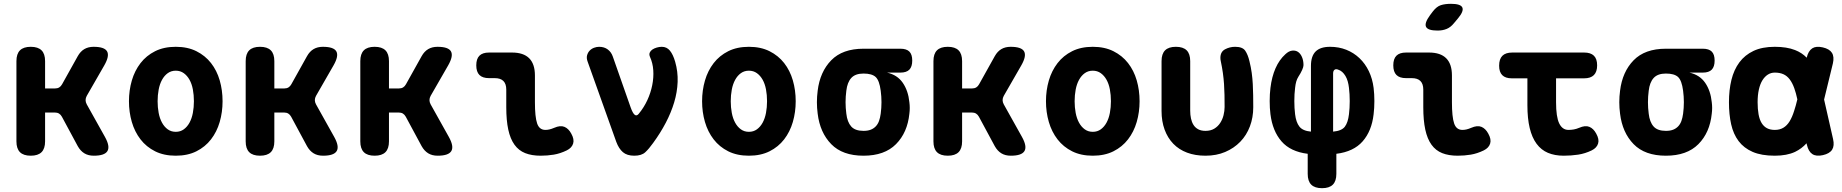

<svg xmlns="http://www.w3.org/2000/svg" viewBox="-20 -805 9640 1005"><path d="M141 10Q103 10 84.5 -8.5Q66 -27 66 -65V-485Q66 -523 84.5 -541.5Q103 -560 141 -560Q179 -560 197.5 -541.5Q216 -523 216 -485V-342H268Q281 -342 290 -347.5Q299 -353 305 -364L387 -511Q401 -536 421.5 -548Q442 -560 470 -560Q527 -560 540.5 -536Q554 -512 526 -463L434 -303Q428 -292 428 -281Q428 -270 434 -259L529 -89Q557 -39 542.5 -14.5Q528 10 471 10Q442 10 421.5 -2.5Q401 -15 387 -40L304 -194Q298 -205 289 -210.5Q280 -216 267 -216H216V-65Q216 -27 197.5 -8.5Q179 10 141 10Z M900 10Q838 10 792 -13Q746 -36 715.5 -75.5Q685 -115 670 -166.5Q655 -218 655 -275Q655 -332 670 -383.5Q685 -435 715.5 -474.5Q746 -514 792 -537Q838 -560 900 -560Q962 -560 1008 -537Q1054 -514 1084.5 -475Q1115 -436 1130 -384.5Q1145 -333 1145 -275Q1145 -218 1130 -166.5Q1115 -115 1084.5 -75.5Q1054 -36 1008 -13Q962 10 900 10ZM900 -115Q924 -115 942 -128Q960 -141 972 -163Q984 -185 989.5 -214Q995 -243 995 -275Q995 -308 989.5 -337Q984 -366 972 -387.5Q960 -409 942 -422Q924 -435 900 -435Q876 -435 858 -422Q840 -409 828 -387Q816 -365 810.5 -336Q805 -307 805 -275Q805 -243 810.5 -214Q816 -185 828 -163Q840 -141 858 -128Q876 -115 900 -115Z M1341 10Q1303 10 1284.5 -8.5Q1266 -27 1266 -65V-485Q1266 -523 1284.5 -541.5Q1303 -560 1341 -560Q1379 -560 1397.5 -541.5Q1416 -523 1416 -485V-342H1468Q1481 -342 1490 -347.5Q1499 -353 1505 -364L1587 -511Q1601 -536 1621.5 -548Q1642 -560 1670 -560Q1727 -560 1740.5 -536Q1754 -512 1726 -463L1634 -303Q1628 -292 1628 -281Q1628 -270 1634 -259L1729 -89Q1757 -39 1742.5 -14.5Q1728 10 1671 10Q1642 10 1621.5 -2.5Q1601 -15 1587 -40L1504 -194Q1498 -205 1489 -210.5Q1480 -216 1467 -216H1416V-65Q1416 -27 1397.5 -8.5Q1379 10 1341 10Z M1941 10Q1903 10 1884.5 -8.5Q1866 -27 1866 -65V-485Q1866 -523 1884.5 -541.5Q1903 -560 1941 -560Q1979 -560 1997.5 -541.5Q2016 -523 2016 -485V-342H2068Q2081 -342 2090 -347.5Q2099 -353 2105 -364L2187 -511Q2201 -536 2221.5 -548Q2242 -560 2270 -560Q2327 -560 2340.5 -536Q2354 -512 2326 -463L2234 -303Q2228 -292 2228 -281Q2228 -270 2234 -259L2329 -89Q2357 -39 2342.5 -14.5Q2328 10 2271 10Q2242 10 2221.5 -2.5Q2201 -15 2187 -40L2104 -194Q2098 -205 2089 -210.5Q2080 -216 2067 -216H2016V-65Q2016 -27 1997.5 -8.5Q1979 10 1941 10Z M2780 -270Q2780 -193 2791.5 -159Q2803 -125 2835 -125Q2845 -125 2856 -127.5Q2867 -130 2881 -136Q2913 -150 2934.5 -141Q2956 -132 2970 -106Q2987 -76 2980 -53.5Q2973 -31 2947 -18Q2912 -1 2878.5 4.5Q2845 10 2810 10Q2763 10 2729 -3.5Q2695 -17 2673 -47.5Q2651 -78 2640.5 -126.5Q2630 -175 2630 -244V-336Q2630 -366 2615 -381Q2600 -396 2570 -396H2540Q2506 -396 2489.5 -412.5Q2473 -429 2473 -463Q2473 -497 2489.5 -513.5Q2506 -530 2540 -530H2660Q2720 -530 2750 -500Q2780 -470 2780 -410Z M3206 -62 3056 -482Q3049 -501 3053 -515.5Q3057 -530 3066.5 -540Q3076 -550 3089.5 -555Q3103 -560 3116 -560Q3143 -560 3161.5 -546Q3180 -532 3188 -508L3281 -243Q3292 -212 3302.5 -204Q3313 -196 3324 -210Q3351 -243 3368.5 -281Q3386 -319 3394 -359Q3402 -399 3399.5 -437Q3397 -475 3382 -508Q3377 -520 3381 -529.5Q3385 -539 3394.5 -545.5Q3404 -552 3417.5 -556Q3431 -560 3444 -560Q3470 -560 3486.5 -540Q3503 -520 3514 -482Q3529 -430 3527 -376.5Q3525 -323 3509 -269.5Q3493 -216 3465 -162.5Q3437 -109 3399 -57Q3377 -26 3357.5 -8Q3338 10 3300 10Q3262 10 3240.5 -8.5Q3219 -27 3206 -62Z M3900 10Q3838 10 3792 -13Q3746 -36 3715.5 -75.5Q3685 -115 3670 -166.5Q3655 -218 3655 -275Q3655 -332 3670 -383.5Q3685 -435 3715.5 -474.5Q3746 -514 3792 -537Q3838 -560 3900 -560Q3962 -560 4008 -537Q4054 -514 4084.5 -475Q4115 -436 4130 -384.5Q4145 -333 4145 -275Q4145 -218 4130 -166.5Q4115 -115 4084.5 -75.5Q4054 -36 4008 -13Q3962 10 3900 10ZM3900 -115Q3924 -115 3942 -128Q3960 -141 3972 -163Q3984 -185 3989.5 -214Q3995 -243 3995 -275Q3995 -308 3989.5 -337Q3984 -366 3972 -387.5Q3960 -409 3942 -422Q3924 -435 3900 -435Q3876 -435 3858 -422Q3840 -409 3828 -387Q3816 -365 3810.5 -336Q3805 -307 3805 -275Q3805 -243 3810.5 -214Q3816 -185 3828 -163Q3840 -141 3858 -128Q3876 -115 3900 -115Z M4693 -425H4623Q4677 -413 4705.5 -371.5Q4734 -330 4740 -270Q4742 -255 4742 -240Q4742 -225 4740 -210Q4730 -111 4670 -50.5Q4610 10 4500 10Q4390 10 4331 -50.5Q4272 -111 4260 -210Q4256 -240 4256 -270Q4256 -300 4260 -330Q4272 -429 4331 -489.5Q4390 -550 4500 -550H4693Q4725 -550 4740 -535Q4755 -520 4755 -488Q4755 -456 4740 -440.5Q4725 -425 4693 -425ZM4500 -120Q4522 -120 4537.5 -126Q4553 -132 4564 -143.5Q4575 -155 4581 -171.5Q4587 -188 4590 -210Q4594 -240 4594 -270Q4594 -300 4590 -330Q4583 -384 4563.5 -402Q4544 -420 4500 -420Q4457 -420 4436 -397Q4415 -374 4410 -330Q4406 -300 4406 -270Q4406 -240 4410 -210Q4415 -166 4435.5 -143Q4456 -120 4500 -120Z M4941 10Q4903 10 4884.5 -8.5Q4866 -27 4866 -65V-485Q4866 -523 4884.5 -541.5Q4903 -560 4941 -560Q4979 -560 4997.5 -541.5Q5016 -523 5016 -485V-342H5068Q5081 -342 5090 -347.5Q5099 -353 5105 -364L5187 -511Q5201 -536 5221.5 -548Q5242 -560 5270 -560Q5327 -560 5340.5 -536Q5354 -512 5326 -463L5234 -303Q5228 -292 5228 -281Q5228 -270 5234 -259L5329 -89Q5357 -39 5342.5 -14.5Q5328 10 5271 10Q5242 10 5221.5 -2.5Q5201 -15 5187 -40L5104 -194Q5098 -205 5089 -210.5Q5080 -216 5067 -216H5016V-65Q5016 -27 4997.5 -8.5Q4979 10 4941 10Z M5700 10Q5638 10 5592 -13Q5546 -36 5515.5 -75.5Q5485 -115 5470 -166.5Q5455 -218 5455 -275Q5455 -332 5470 -383.5Q5485 -435 5515.5 -474.5Q5546 -514 5592 -537Q5638 -560 5700 -560Q5762 -560 5808 -537Q5854 -514 5884.5 -475Q5915 -436 5930 -384.5Q5945 -333 5945 -275Q5945 -218 5930 -166.5Q5915 -115 5884.5 -75.5Q5854 -36 5808 -13Q5762 10 5700 10ZM5700 -115Q5724 -115 5742 -128Q5760 -141 5772 -163Q5784 -185 5789.5 -214Q5795 -243 5795 -275Q5795 -308 5789.5 -337Q5784 -366 5772 -387.5Q5760 -409 5742 -422Q5724 -435 5700 -435Q5676 -435 5658 -422Q5640 -409 5628 -387Q5616 -365 5610.5 -336Q5605 -307 5605 -275Q5605 -243 5610.5 -214Q5616 -185 5628 -163Q5640 -141 5658 -128Q5676 -115 5700 -115Z M6060 -485Q6060 -523 6078.5 -541.5Q6097 -560 6135 -560Q6173 -560 6191.5 -541.5Q6210 -523 6210 -485V-225Q6210 -204 6214 -185Q6218 -166 6227 -151.5Q6236 -137 6251.5 -128.5Q6267 -120 6290 -120Q6317 -120 6336 -131.5Q6355 -143 6367 -161.5Q6379 -180 6384.5 -202Q6390 -224 6390 -245Q6390 -278 6389.5 -307.5Q6389 -337 6387 -365.5Q6385 -394 6381 -423Q6377 -452 6370 -485Q6369 -490 6368.5 -493.5Q6368 -497 6368 -502Q6368 -534 6392.5 -547Q6417 -560 6445 -560Q6484 -560 6498 -539.5Q6512 -519 6520 -485Q6528 -453 6532 -423.5Q6536 -394 6537.5 -365Q6539 -336 6539.5 -306.5Q6540 -277 6540 -244Q6540 -190 6522.5 -143.5Q6505 -97 6472 -63Q6439 -29 6393 -9.5Q6347 10 6290 10Q6236 10 6193.5 -6Q6151 -22 6121.5 -52.5Q6092 -83 6076 -126.5Q6060 -170 6060 -224Z M6900 180Q6862 180 6843.5 161.5Q6825 143 6825 105V0Q6735 -11 6688 -65Q6641 -119 6630 -207Q6626 -239 6626 -276Q6626 -313 6630 -345Q6637 -403 6656.5 -447.5Q6676 -492 6708 -521Q6726 -538 6743.5 -540Q6761 -542 6774 -533.5Q6787 -525 6795 -506.5Q6803 -488 6803 -464Q6803 -455 6796 -439Q6789 -423 6776 -403Q6769 -392 6765 -378Q6761 -364 6759 -345Q6755 -313 6755 -276Q6755 -239 6759 -207Q6764 -165 6781.5 -142.5Q6799 -120 6842 -116V-460Q6842 -511 6866.5 -535.5Q6891 -560 6942 -560Q6988 -560 7027 -544.5Q7066 -529 7096 -500.5Q7126 -472 7145 -432.5Q7164 -393 7170 -345Q7174 -313 7174 -276Q7174 -239 7170 -207Q7160 -119 7112.5 -65Q7065 -11 6975 0V105Q6975 143 6956.5 161.5Q6938 180 6900 180ZM6958 -420V-116Q7003 -120 7019.5 -142Q7036 -164 7041 -207Q7045 -239 7045 -276Q7045 -313 7041 -345Q7039 -363 7034.5 -379Q7030 -395 7022.5 -407.5Q7015 -420 7005.5 -428.5Q6996 -437 6983 -441Q6972 -445 6965 -439.5Q6958 -434 6958 -420Z M7580 -270Q7580 -193 7591.5 -159Q7603 -125 7635 -125Q7645 -125 7656 -127.5Q7667 -130 7681 -136Q7713 -150 7734.5 -141Q7756 -132 7770 -106Q7787 -76 7780 -53.5Q7773 -31 7747 -18Q7712 -1 7678.5 4.5Q7645 10 7610 10Q7563 10 7529 -3.5Q7495 -17 7473 -47.5Q7451 -78 7440.5 -126.5Q7430 -175 7430 -244V-336Q7430 -366 7415 -381Q7400 -396 7370 -396H7340Q7306 -396 7289.5 -412.5Q7273 -429 7273 -463Q7273 -497 7289.5 -513.5Q7306 -530 7340 -530H7460Q7520 -530 7550 -500Q7580 -470 7580 -410ZM7590 -683Q7573 -662 7552 -653.5Q7531 -645 7505 -645Q7454 -645 7444.5 -664.5Q7435 -684 7465 -725L7480 -745Q7500 -771 7522 -778Q7544 -785 7575 -785Q7626 -785 7634.5 -765.5Q7643 -746 7611 -708Z M8272 -530Q8306 -530 8323 -513.5Q8340 -497 8340 -463Q8340 -429 8323 -412Q8306 -395 8272 -395H8125V-270Q8125 -193 8141.5 -159Q8158 -125 8190 -125Q8204 -125 8218 -127.5Q8232 -130 8246 -136Q8278 -150 8299.5 -141Q8321 -132 8335 -106Q8352 -76 8345 -53.5Q8338 -31 8312 -18Q8277 -1 8240.5 4.5Q8204 10 8165 10Q8118 10 8082.5 -5Q8047 -20 8023 -52.5Q7999 -85 7987 -135Q7975 -185 7975 -254V-395H7893Q7860 -395 7843.5 -411.5Q7827 -428 7827 -461Q7827 -496 7844 -513Q7861 -530 7896 -530Z M8893 -425H8823Q8877 -413 8905.5 -371.5Q8934 -330 8940 -270Q8942 -255 8942 -240Q8942 -225 8940 -210Q8930 -111 8870 -50.5Q8810 10 8700 10Q8590 10 8531 -50.5Q8472 -111 8460 -210Q8456 -240 8456 -270Q8456 -300 8460 -330Q8472 -429 8531 -489.5Q8590 -550 8700 -550H8893Q8925 -550 8940 -535Q8955 -520 8955 -488Q8955 -456 8940 -440.5Q8925 -425 8893 -425ZM8700 -120Q8722 -120 8737.5 -126Q8753 -132 8764 -143.5Q8775 -155 8781 -171.5Q8787 -188 8790 -210Q8794 -240 8794 -270Q8794 -300 8790 -330Q8783 -384 8763.5 -402Q8744 -420 8700 -420Q8657 -420 8636 -397Q8615 -374 8610 -330Q8606 -300 8606 -270Q8606 -240 8610 -210Q8615 -166 8635.5 -143Q8656 -120 8700 -120Z M9575 -77Q9583 -42 9570 -21.5Q9557 -1 9522 7Q9487 15 9466.5 1.5Q9446 -12 9438 -47L9436 -55Q9411 -27 9376 -10Q9333 10 9270 10Q9200 10 9154 -10Q9108 -30 9080.5 -66.5Q9053 -103 9041.5 -154.5Q9030 -206 9030 -270Q9030 -334 9043 -387Q9056 -440 9084.5 -478.5Q9113 -517 9158.5 -538.5Q9204 -560 9270 -560Q9333 -560 9376 -543Q9412 -529 9437 -503Q9445 -538 9466 -552Q9486 -565 9521 -557Q9556 -549 9569 -528.5Q9582 -508 9574 -473L9528 -284ZM9388 -285Q9381 -318 9372 -343Q9362 -371 9348 -389.5Q9334 -408 9315 -416.5Q9296 -425 9270 -425Q9250 -425 9233.5 -414.5Q9217 -404 9205 -384.5Q9193 -365 9186.5 -336Q9180 -307 9180 -270Q9180 -234 9185 -206.5Q9190 -179 9201 -161Q9212 -143 9229 -134Q9246 -125 9270 -125Q9296 -125 9315 -136.5Q9334 -148 9347.5 -170Q9361 -192 9371 -224Q9380 -251 9388 -285Z"/></svg>

Font: Maple Mono ExtraBold
Style: Regular
Weight: 800
Monospace: yes
Designer: subframe7536
Version: Version 7.000